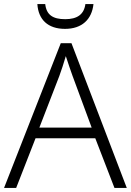

<svg xmlns="http://www.w3.org/2000/svg" viewBox="-20 -931 648 951"><path d="M443 -911H403C396 -859 362 -836 303 -836C242 -836 210 -857 204 -911H165C170 -834 217 -788 302 -788C386 -788 435 -835 443 -911ZM547 0H608L334 -717H281L0 0H60L156 -246H452ZM339 -556 434 -299H175L274 -555C283 -580 296 -618 306 -653C316 -622 332 -575 339 -556Z"/></svg>

Font: Noto Sans Gujarati UI Light
Style: Regular
Weight: 300
Designer: Jelle Bosma - Monotype Design Team, Universal Thirst
Foundry: Monotype Imaging Inc.
Version: Version 2.106